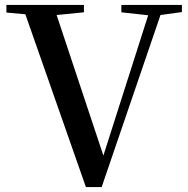

<svg xmlns="http://www.w3.org/2000/svg" viewBox="-20 -755 765 780"><path d="M473 -705 582 -693 400 -123 210 -694 321 -705V-735H6V-704L83 -697L329 5H393L632 -694L719 -706V-735H473Z"/></svg>

Font: Noto Serif CJK HK SemiBold
Style: Regular
Weight: 600
Designer: Ryoko NISHIZUKA 西塚涼子 (kana & ideographs); Frank Grießhammer (Latin, Greek & Cyrillic); Wenlong ZHANG 张文龙 (bopomofo); San
Foundry: Adobe
Version: Version 2.001;hotconv 1.1.0;makeotfexe 2.6.0